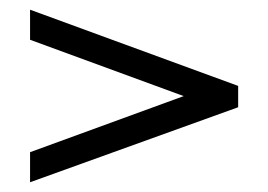

<svg xmlns="http://www.w3.org/2000/svg" viewBox="-20 -436 552 396"><path d="M358.9 -237.8 42 -354V-416L471.2 -258.8V-214.8L42 -60.1V-122.1Z"/></svg>

Font: Linux Libertine O
Style: Bold
Weight: 700
Designer: Philipp H. Poll
Foundry: Philipp H. Poll
Version: Version 5.0.0